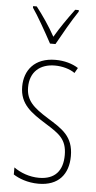

<svg xmlns="http://www.w3.org/2000/svg" viewBox="-55 -797 422 841"><g transform="rotate(5 156.0 -376.5)"><path d="M144 -606H168C194 -653 228 -713 257 -756V-763H241C207 -717 182 -681 156 -637C132 -681 98 -730 72 -763H56V-756C78 -725 117 -656 144 -606ZM278 -123C278 -210 228 -239 162 -280C98 -320 65 -349 65 -407C65 -475 109 -512 174 -512C206 -512 240 -503 262 -487L275 -510C249 -527 213 -537 175 -537C82 -537 39 -479 39 -408C39 -330 90 -296 157 -254C216 -217 251 -195 251 -125C251 -56 217 -16 147 -16C105 -16 65 -31 36 -52V-21C59 -6 98 10 147 10C235 10 278 -43 278 -123Z"/></g></svg>

Font: Noto Sans Kannada ExtraCondensed Thin
Style: Regular
Weight: 100
Width: 2
Designer: Jelle Bosma - Monotype Design Team
Foundry: Monotype Imaging Inc.
Version: Version 2.005